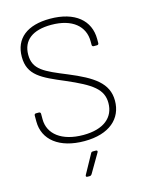

<svg xmlns="http://www.w3.org/2000/svg" viewBox="-133 -792 843 1081"><g transform="rotate(-15 288.5 -251.0)"><path d="M276 8C422 8 500 -64 500 -168C500 -271 420 -322 283 -379C156 -431 95 -457 95 -543C95 -628 155 -673 263 -673C387 -673 454 -613 454 -526V-505C454 -499 458 -495 464 -495H483C489 -495 493 -499 493 -505V-529C493 -637 411 -708 265 -708C133 -708 57 -649 57 -541C57 -434 132 -401 260 -347C404 -285 461 -245 461 -165C461 -81 398 -27 279 -27C153 -27 79 -86 79 -172V-204C79 -210 75 -214 69 -214H52C46 -214 42 -210 42 -204V-169C42 -62 130 8 276 8ZM240 206H253C258 206 262 203 265 199L330 88C334 81 331 76 323 76H306C301 76 296 78 294 83L233 194C229 201 232 206 240 206Z"/></g></svg>

Font: Barlow ExtraLight
Style: Regular
Weight: 275
Designer: Jeremy Tribby
Foundry: Tribby Type
Version: Version 1.422;hotconv 1.0.109;makeotfexe 2.5.65596